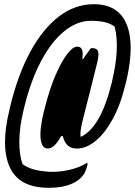

<svg xmlns="http://www.w3.org/2000/svg" viewBox="-20 -735 642 914"><path d="M207 -28Q179 -28 173.5 -74.5Q168 -121 190 -209L193 -220Q216 -312 244.5 -377.5Q273 -443 300 -478Q327 -513 347 -513Q364 -513 370 -499.5Q376 -486 372 -454H376Q384 -467 393.5 -479.5Q403 -492 413 -506H418Q442 -506 447 -490Q452 -474 442 -434Q428 -379 410.5 -307.5Q393 -236 376 -172Q369 -144 365.5 -124.5Q362 -105 363 -85H368Q414 -108 450 -171.5Q486 -235 513 -345L516 -360Q532 -427 535.5 -491.5Q539 -556 526 -608Q507 -623 478.5 -629.5Q450 -636 413 -636Q347 -636 286 -586.5Q225 -537 175.5 -444Q126 -351 94 -219L91 -206Q73 -131 72 -66Q71 -1 87 46Q113 65 146 73Q179 81 221 83Q265 84 311 73.5Q357 63 393 41L397 43L396 51Q392 70 383 87.5Q374 105 354 121Q305 159 212 159Q71 159 26.5 61Q-18 -37 25 -212L28 -226Q65 -380 124.5 -489Q184 -598 260.5 -656.5Q337 -715 426 -715Q543 -715 582.5 -620Q622 -525 582 -352L578 -337Q555 -239 517.5 -170Q480 -101 435.5 -64.5Q391 -28 347 -28H344Q293 -28 279 -87H271Q254 -56 238.5 -42Q223 -28 207 -28Z"/></svg>

Font: Recursive Mn Csl St Med
Style: Italic
Weight: 500
Italic angle: -15°
Monospace: yes
Version: Version 1.079;hotconv 1.0.112;makeotfexe 2.5.65598; ttfautoh